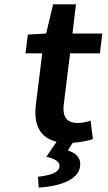

<svg xmlns="http://www.w3.org/2000/svg" viewBox="-20 -645 498 882"><path d="M314 11C349 9 381 2 407 -6L396 -91C380 -85 357 -80 338 -80C286 -80 266 -108 273 -166L302 -400H439L450 -491H313L329 -625H224L192 -491L108 -486L97 -400H174L145 -166C134 -78 159 -13 240 6L193 75C238 86 256 100 253 121C250 148 210 161 154 167L158 217C253 211 340 182 348 119C353 78 327 58 292 46Z"/></svg>

Font: Falling Sky
Style: ExtObl
Weight: 400
Designer: Paul D. Hunt
Foundry: Adobe Systems Incorporated
Version: Version 1.02